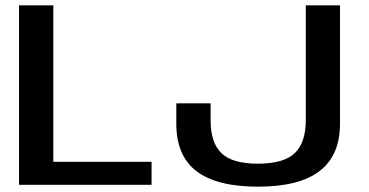

<svg xmlns="http://www.w3.org/2000/svg" viewBox="-20 -695 1386 722"><path d="M51.5 0V-675H180.5V-86.5H550V0ZM950.5 7Q796 7 719.5 -50.8Q643 -108.5 643 -230V-306.5H772V-242Q772 -158.5 812.8 -119Q853.5 -79.5 950 -79.5Q1046.5 -79.5 1088.2 -119Q1130 -158.5 1130 -244.5V-675H1258.5V-229Q1258.5 -111 1182 -52Q1105.5 7 950.5 7Z"/></svg>

Font: Anybody ExtraExpanded Medium
Style: Regular
Weight: 500
Width: 8
Designer: Tyler Finck
Foundry: Etcetera Type Company
Version: Version 1.010; ttfautohint (v1.8.3) -l 8 -r 50 -G 200 -x 14 